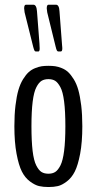

<svg xmlns="http://www.w3.org/2000/svg" viewBox="-20 -770 401 796"><path d="M222.2 -556.6Q221.2 -556.6 220.2 -556.9Q219.2 -557.1 218.3 -557.9Q217.3 -558.6 216.8 -559.3Q216.3 -560.1 215.6 -561.3Q214.8 -562.5 214.6 -563.5Q214.4 -564.5 213.6 -566.2Q212.9 -567.9 212.6 -569.1Q212.4 -570.3 211.9 -572.3Q211.4 -574.2 210.9 -575.7L175.8 -718.8Q173.8 -730.5 173.8 -735.4Q173.8 -750.5 181.2 -750.5H211.9Q225.1 -750.5 226.6 -723.6L236.8 -589.4Q236.8 -586.9 237.3 -582.8Q237.8 -578.6 238 -575.2Q238.3 -571.8 238.3 -569.3Q238.3 -556.6 231.9 -556.6ZM128.9 -556.6Q127.4 -556.6 126.2 -557.1Q125 -557.6 124 -558.8Q123 -560.1 122.6 -561Q122.1 -562 121.3 -564.2Q120.6 -566.4 120.1 -567.6Q119.6 -568.8 118.9 -571.5Q118.2 -574.2 117.7 -575.7L82 -718.8Q80.1 -730.5 80.1 -735.4Q80.1 -750.5 87.9 -750.5H118.2Q131.3 -750.5 133.3 -723.6L143.6 -589.4Q143.6 -585.9 144 -579.1Q144.5 -572.3 144.5 -569.3Q144.5 -556.6 139.2 -556.6ZM39.6 -246.6Q39.6 -294.4 44.2 -332.8Q48.8 -371.1 56.4 -397Q64 -422.9 75.7 -441.7Q87.4 -460.4 98.9 -470.9Q110.4 -481.4 125.7 -487.5Q141.1 -493.7 153.3 -495.4Q165.5 -497.1 181.2 -497.1Q196.3 -497.1 208.7 -495.4Q221.2 -493.7 236.3 -487.5Q251.5 -481.4 262.7 -470.9Q273.9 -460.4 285.6 -441.7Q297.4 -422.9 304.7 -397Q312 -371.1 316.7 -332.8Q321.3 -294.4 321.3 -246.6Q321.3 -180.7 312.3 -132.6Q303.2 -84.5 290 -58.6Q276.9 -32.7 256.8 -17.6Q236.8 -2.4 220 1.5Q203.1 5.4 181.2 5.4Q159.2 5.4 142.1 1.5Q125 -2.4 104.5 -17.6Q84 -32.7 70.8 -58.6Q57.6 -84.5 48.6 -132.6Q39.6 -180.7 39.6 -246.6ZM180.7 -49.8Q197.3 -49.8 208.7 -56.9Q220.2 -64 230.5 -84Q240.7 -104 245.8 -144.5Q251 -185.1 251 -246.6Q251 -308.6 245.8 -349.1Q240.7 -389.6 230.2 -408.9Q219.7 -428.2 208.5 -435.1Q197.3 -441.9 180.7 -441.9Q164.1 -441.9 152.6 -435.1Q141.1 -428.2 130.9 -408.7Q120.6 -389.2 115.5 -348.9Q110.4 -308.6 110.4 -246.6Q110.4 -185.1 115.2 -144.5Q120.1 -104 130.4 -84Q140.6 -64 152.1 -56.9Q163.6 -49.8 180.7 -49.8Z"/></svg>

Font: BenchNine
Style: Regular
Weight: 400
Designer: Vernon Adams
Foundry: Vernon Adams
Version: Version 1 ; ttfautohint (v0.92.18-e454-dirty) -l 8 -r 50 -G 